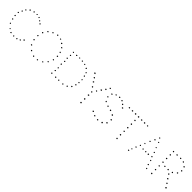

<svg xmlns="http://www.w3.org/2000/svg" viewBox="489 -2554 4393 4393"><g transform="rotate(45 2685.5 -357.5)"><path d="M423.8 -737.3Q425.8 -733.4 427.2 -730Q428.7 -726.6 426.8 -721.7Q425.8 -714.8 418.9 -711.9Q406.2 -709 401.9 -715.3Q397.5 -721.7 400.4 -727.5Q410.2 -739.3 423.8 -737.3ZM333 -733.4Q333 -728.5 335 -727.1Q336.9 -725.6 338.9 -723.6Q336.9 -720.7 338.4 -717.3Q339.8 -713.9 337.9 -710.9Q336.9 -707 334.5 -706.1Q332 -705.1 331.1 -702.1Q328.1 -703.1 324.7 -702.1Q321.3 -701.2 317.4 -703.1Q315.4 -707 312.5 -708.5Q309.6 -710 309.6 -713.9Q307.6 -722.7 315.4 -727.5Q323.2 -732.4 333 -733.4ZM508.8 -710.9Q506.8 -705.1 506.3 -700.2Q505.9 -695.3 501 -692.4H486.3Q484.4 -695.3 483.9 -698.7Q483.4 -702.1 480.5 -704.1Q482.4 -713.9 484.4 -714.8Q486.3 -715.8 484.4 -717.8Q493.2 -718.8 493.7 -720.2Q494.1 -721.7 497.1 -720.7Q502 -719.7 504.4 -716.3Q506.8 -712.9 508.8 -710.9ZM228.5 -699.2Q233.4 -698.2 235.8 -695.8Q238.3 -693.4 243.2 -693.4Q245.1 -684.6 244.6 -683.1Q244.1 -681.6 246.1 -678.7Q242.2 -670.9 237.8 -668.5Q233.4 -666 231.4 -666L218.8 -669.9Q214.8 -676.8 214.4 -677.7Q213.9 -678.7 213.9 -680.7Q217.8 -691.4 218.8 -692.4Q224.6 -697.3 226.6 -696.3Q228.5 -695.3 228.5 -699.2ZM571.3 -656.2Q567.4 -654.3 563.5 -651.9Q559.6 -649.4 557.6 -646.5Q547.9 -650.4 547.9 -651.4Q544.9 -656.2 543 -659.7Q541 -663.1 543 -667Q556.6 -676.8 566.4 -675.8Q566.4 -670.9 568.8 -669.4Q571.3 -668 572.3 -666ZM607.4 -603.5Q606.4 -607.4 603 -608.9Q599.6 -610.4 598.6 -613.3Q596.7 -624 604.5 -629.9Q612.3 -635.7 620.1 -632.8Q626 -628.9 627.4 -626.5Q628.9 -624 627.9 -617.2Q627 -615.2 626 -611.8Q625 -608.4 622.1 -606.4Q616.2 -603.5 607.4 -603.5ZM174.8 -616.2Q172.9 -611.3 169.4 -606.4Q166 -601.6 160.2 -599.6Q151.4 -602.5 149.9 -603Q148.4 -603.5 146.5 -605.5Q140.6 -621.1 146 -623.5Q151.4 -626 155.3 -630.9Q167 -627 174.8 -616.2ZM129.9 -545.9Q134.8 -535.2 128.4 -528.3Q122.1 -521.5 114.3 -522.5Q103.5 -523.4 103 -532.2Q102.5 -541 106.4 -551.8Q111.3 -552.7 118.7 -551.3Q126 -549.8 129.9 -545.9ZM69.3 -436.5Q67.4 -441.4 64 -444.8Q60.5 -448.2 60.5 -454.1Q68.4 -462.9 69.3 -462.9Q70.3 -462.9 72.3 -464.8Q74.2 -466.8 76.2 -467.3Q78.1 -467.8 84 -466.8Q85.9 -462.9 87.9 -460.4Q89.8 -458 91.8 -455.1Q91.8 -450.2 89.8 -446.8Q87.9 -443.4 85.9 -440.4Q81.1 -438.5 77.6 -438.5Q74.2 -438.5 69.3 -436.5ZM87.9 -342.8Q81.1 -337.9 80.1 -337.4Q79.1 -336.9 77.1 -336.9Q66.4 -334 62.5 -339.8Q58.6 -345.7 60.5 -352.5Q65.4 -360.4 64.9 -362.3Q64.5 -364.3 66.4 -365.2Q75.2 -368.2 83.5 -364.3Q91.8 -360.4 89.8 -351.6ZM107.4 -259.8Q107.4 -253.9 105 -251Q102.5 -248 100.6 -243.2Q95.7 -241.2 92.8 -240.2Q89.8 -239.3 85.9 -241.2Q81.1 -243.2 75.2 -251Q77.1 -255.9 76.2 -258.3Q75.2 -260.7 77.1 -264.6Q87.9 -268.6 90.8 -270Q93.8 -271.5 96.7 -269.5Q99.6 -265.6 102.5 -263.7Q105.5 -261.7 107.4 -259.8ZM139.6 -151.4Q136.7 -131.8 117.2 -134.8Q111.3 -142.6 110.8 -143.6Q110.4 -144.5 110.4 -146.5Q108.4 -150.4 108.4 -151.9Q108.4 -153.3 110.4 -158.2Q123 -165 131.8 -162.1Q135.7 -154.3 139.6 -151.4ZM630.9 -113.3Q631.8 -108.4 633.3 -102.5Q634.8 -96.7 630.9 -91.8Q621.1 -85.9 621.6 -85.4Q622.1 -85 620.1 -84Q611.3 -81.1 605.5 -89.8Q601.6 -92.8 601.1 -97.2Q600.6 -101.6 601.6 -103.5Q602.5 -108.4 606 -110.4Q609.4 -112.3 613.3 -115.2Q618.2 -114.3 622.1 -114.7Q626 -115.2 630.9 -113.3ZM219.7 -58.6Q217.8 -53.7 215.3 -50.3Q212.9 -46.9 208 -44.9Q193.4 -49.8 191.4 -53.7Q189.5 -57.6 193.4 -65.4Q209 -75.2 212.9 -70.3Q216.8 -65.4 219.7 -58.6ZM563.5 -27.3Q558.6 -26.4 555.2 -25.4Q551.8 -24.4 547.9 -25.4Q539.1 -27.3 538.6 -37.1Q538.1 -46.9 544.9 -51.8Q550.8 -54.7 559.1 -51.8Q567.4 -48.8 569.3 -42Q570.3 -37.1 567.9 -34.7Q565.4 -32.2 563.5 -27.3ZM301.8 -9.8Q300.8 -5.9 298.8 -4.4Q296.9 -2.9 297.9 1Q291 4.9 281.2 6.8Q264.6 3.9 268.6 -9.8Q275.4 -19.5 276.4 -21Q277.3 -22.5 279.3 -23.4Q282.2 -21.5 285.2 -22.5Q288.1 -23.4 292 -22.5Q293.9 -17.6 296.9 -14.6Q299.8 -11.7 301.8 -9.8ZM490.2 -14.6Q491.2 -9.8 491.7 -5.9Q492.2 -2 491.2 3.9Q482.4 10.7 480.5 10.7Q472.7 11.7 468.8 7.3Q464.8 2.9 461.9 -2Q460.9 -6.8 463.9 -7.8Q466.8 -8.8 465.8 -13.7Q468.8 -14.6 470.7 -17.1Q472.7 -19.5 474.6 -21.5Q482.4 -19.5 483.9 -17.1Q485.4 -14.6 490.2 -14.6ZM389.6 16.6Q384.8 15.6 382.3 16.6Q379.9 17.6 377 17.6Q372.1 12.7 370.6 10.3Q369.1 7.8 367.2 4.9Q370.1 -5.9 377 -12.7Q388.7 -11.7 388.7 -11.7Q395.5 -2 396.5 -2Q394.5 8.8 395.5 9.3Q396.5 9.8 394.5 9.8Z M1085 -738.3Q1088.9 -733.4 1096.7 -728.5Q1096.7 -725.6 1097.7 -723.1Q1098.6 -720.7 1098.6 -717.8Q1097.7 -710.9 1091.8 -709Q1085.9 -707 1079.1 -706.1Q1070.3 -712.9 1068.4 -714.4Q1066.4 -715.8 1064.5 -716.8Q1067.4 -723.6 1066.9 -725.1Q1066.4 -726.6 1067.4 -727.5Q1076.2 -736.3 1079.6 -735.8Q1083 -735.4 1085 -738.3ZM1210 -710.9Q1207 -700.2 1205.1 -702.6Q1203.1 -705.1 1201.2 -702.1Q1203.1 -691.4 1196.3 -690.4Q1189.5 -689.5 1183.6 -691.4Q1180.7 -696.3 1178.2 -700.7Q1175.8 -705.1 1177.7 -710.9Q1185.5 -716.8 1186.5 -717.8Q1196.3 -718.8 1203.1 -711.9ZM979.5 -693.4Q978.5 -689.5 979.5 -686Q980.5 -682.6 981.4 -678.7Q976.6 -675.8 972.7 -672.4Q968.8 -668.9 960 -669.9Q955.1 -675.8 953.1 -676.8Q951.2 -677.7 953.1 -678.7Q947.3 -689.5 950.2 -691.4Q953.1 -693.4 954.1 -698.2Q961.9 -702.1 967.8 -699.2Q973.6 -696.3 979.5 -693.4ZM1286.1 -636.7Q1278.3 -638.7 1272 -639.2Q1265.6 -639.6 1263.7 -647.5Q1261.7 -651.4 1263.2 -654.8Q1264.6 -658.2 1265.6 -663.1Q1278.3 -670.9 1284.2 -668Q1290 -665 1293.9 -662.1Q1295.9 -652.3 1294.9 -651.4Q1293.9 -650.4 1293 -648.4Q1288.1 -638.7 1287.6 -638.7Q1287.1 -638.7 1286.1 -636.7ZM865.2 -635.7Q876 -632.8 880.4 -629.4Q884.8 -626 882.8 -619.1Q882.8 -614.3 880.4 -612.3Q877.9 -610.4 873 -608.4Q865.2 -604.5 862.3 -605Q859.4 -605.5 854.5 -611.3Q851.6 -615.2 850.6 -617.7Q849.6 -620.1 851.6 -625Q853.5 -629.9 859.4 -634.8ZM1369.1 -585.9Q1364.3 -576.2 1360.8 -573.7Q1357.4 -571.3 1355.5 -569.3Q1350.6 -568.4 1348.1 -569.8Q1345.7 -571.3 1341.8 -570.3Q1339.8 -575.2 1335.9 -577.1Q1332 -579.1 1332 -584Q1335.9 -594.7 1336.9 -594.2Q1337.9 -593.8 1339.8 -594.7Q1352.5 -596.7 1354 -597.7Q1355.5 -598.6 1357.4 -596.7Q1360.4 -593.8 1362.3 -590.8Q1364.3 -587.9 1369.1 -585.9ZM781.2 -515.6Q783.2 -526.4 786.1 -530.3Q798.8 -534.2 801.8 -533.7Q804.7 -533.2 808.6 -533.2Q815.4 -523.4 814.5 -519Q813.5 -514.6 813.5 -509.8Q802.7 -503.9 797.9 -503.9Q793 -503.9 789.1 -504.9Q788.1 -508.8 785.6 -510.7Q783.2 -512.7 781.2 -515.6ZM1416 -475.6Q1411.1 -468.8 1399.4 -469.7Q1394.5 -470.7 1391.6 -472.7Q1388.7 -474.6 1385.7 -476.6Q1385.7 -482.4 1385.3 -484.9Q1384.8 -487.3 1385.7 -492.2Q1390.6 -495.1 1394.5 -498Q1398.4 -501 1406.2 -499Q1415 -488.3 1414.6 -484.4Q1414.1 -480.5 1416 -475.6ZM785.2 -402.3Q785.2 -377.9 764.6 -377.9Q757.8 -384.8 755.9 -385.3Q753.9 -385.7 752.9 -387.7Q752 -390.6 752.9 -393.1Q753.9 -395.5 754.9 -399.4Q762.7 -406.2 764.6 -408.2Q766.6 -410.2 769.5 -410.2Q773.4 -409.2 776.9 -405.8Q780.3 -402.3 785.2 -402.3ZM1433.6 -385.7Q1434.6 -382.8 1434.6 -378.4Q1434.6 -374 1435.5 -371.1Q1428.7 -358.4 1409.2 -361.3Q1401.4 -372.1 1402.3 -376Q1403.3 -379.9 1405.3 -386.7Q1408.2 -388.7 1413.1 -388.7Q1418 -388.7 1421.9 -390.6Q1426.8 -386.7 1433.6 -385.7ZM763.7 -281.2Q766.6 -280.3 769.5 -281.2Q772.5 -282.2 774.4 -281.2Q776.4 -279.3 780.3 -278.3Q784.2 -277.3 786.1 -275.4Q790 -269.5 789.1 -264.6Q783.2 -254.9 782.2 -253.4Q781.2 -252 779.3 -251Q767.6 -250 764.2 -252.4Q760.7 -254.9 758.8 -256.8Q754.9 -271.5 757.8 -273.9Q760.7 -276.4 763.7 -281.2ZM1421.9 -264.6Q1423.8 -258.8 1425.3 -254.9Q1426.8 -251 1424.8 -246.1Q1416 -237.3 1399.4 -242.2Q1397.5 -247.1 1396 -250.5Q1394.5 -253.9 1396.5 -261.7Q1398.4 -263.7 1401.9 -264.6Q1405.3 -265.6 1406.2 -269.5Q1412.1 -271.5 1414.6 -268.6Q1417 -265.6 1421.9 -264.6ZM1373 -139.6Q1371.1 -128.9 1366.2 -127Q1359.4 -123 1354 -124Q1348.6 -125 1346.7 -127Q1341.8 -135.7 1340.8 -137.7Q1343.8 -148.4 1351.1 -151.9Q1358.4 -155.3 1365.2 -151.4Q1365.2 -146.5 1368.2 -144.5Q1371.1 -142.6 1373 -139.6ZM806.6 -156.2Q810.5 -154.3 814 -155.8Q817.4 -157.2 819.3 -156.2Q825.2 -152.3 827.6 -151.4Q830.1 -150.4 832 -148.4Q834 -141.6 833 -138.7Q832 -135.7 829.1 -130.9L818.4 -127Q812.5 -127 810.1 -129.4Q807.6 -131.8 803.7 -129.9Q799.8 -137.7 801.3 -140.6Q802.7 -143.6 800.8 -147.5ZM918 -37.1Q915 -36.1 911.6 -34.7Q908.2 -33.2 904.3 -35.2Q896.5 -43.9 891.6 -45.9Q892.6 -57.6 900.4 -65.4Q908.2 -65.4 917.5 -61.5Q926.8 -57.6 926.8 -49.8Q926.8 -44.9 923.3 -43.5Q919.9 -42 918 -37.1ZM1287.1 -39.1Q1276.4 -36.1 1272 -36.1Q1267.6 -36.1 1265.6 -37.1Q1263.7 -38.1 1260.3 -40.5Q1256.8 -43 1253.9 -44.9Q1258.8 -55.7 1261.7 -57.6Q1271.5 -64.5 1277.3 -61.5Q1286.1 -53.7 1287.1 -48.8Q1288.1 -43.9 1287.1 -39.1ZM1151.4 19.5Q1146.5 15.6 1138.7 12.7Q1138.7 9.8 1137.7 6.8Q1136.7 3.9 1138.7 -1Q1147.5 -9.8 1148.4 -10.3Q1149.4 -10.7 1153.3 -10.7Q1157.2 -10.7 1158.7 -8.8Q1160.2 -6.8 1164.1 -5.9Q1166 -2.9 1167 2Q1168 6.8 1166 11.7Q1161.1 16.6 1151.4 19.5ZM1015.6 -1Q1020.5 -2 1023.4 -4.9Q1026.4 -7.8 1031.2 -9.8Q1042 -7.8 1046.4 2.9Q1050.8 13.7 1043 19.5Q1035.2 22.5 1034.7 22.9Q1034.2 23.4 1029.3 22.5Q1022.5 20.5 1018.6 14.6Q1014.6 6.8 1016.1 4.4Q1017.6 2 1015.6 -1Z M1821.3 -710Q1817.4 -703.1 1815.9 -698.2Q1814.5 -693.4 1806.6 -692.4Q1796.9 -696.3 1794.9 -700.2Q1792 -707 1792 -710Q1792 -712.9 1793 -714.8Q1810.5 -722.7 1814.9 -718.8Q1819.3 -714.8 1821.3 -710ZM1731.4 -710Q1733.4 -708 1732.9 -705.1Q1732.4 -702.1 1732.4 -699.2Q1728.5 -697.3 1727.5 -693.8Q1726.6 -690.4 1721.7 -688.5Q1714.8 -688.5 1713.4 -687Q1711.9 -685.5 1710 -686.5Q1706.1 -688.5 1702.1 -694.8Q1698.2 -701.2 1700.2 -708Q1701.2 -710 1707 -713.4Q1712.9 -716.8 1717.8 -715.8Q1721.7 -715.8 1725.1 -713.9Q1728.5 -711.9 1731.4 -710ZM1913.1 -711.9Q1913.1 -707 1915 -705.1Q1917 -703.1 1915 -697.3Q1906.2 -688.5 1905.8 -687.5Q1905.3 -686.5 1903.3 -686.5Q1894.5 -689.5 1892.6 -689.9Q1890.6 -690.4 1888.7 -692.4Q1886.7 -695.3 1885.7 -700.2Q1884.8 -705.1 1885.7 -707Q1893.6 -713.9 1895.5 -714.8Q1903.3 -716.8 1906.7 -714.8Q1910.2 -712.9 1913.1 -711.9ZM1619.1 -683.6Q1608.4 -684.6 1603.5 -691.4Q1599.6 -693.4 1597.7 -695.3Q1595.7 -697.3 1597.7 -702.1Q1606.4 -711.9 1612.3 -711.9Q1618.2 -711.9 1620.1 -710.9Q1624 -710 1627 -704.6Q1629.9 -699.2 1627.9 -693.4Q1619.1 -682.6 1619.1 -683.6ZM1990.2 -701.2Q2001 -697.3 2004.9 -692.9Q2008.8 -688.5 2005.9 -678.7Q2001 -673.8 1994.6 -672.4Q1988.3 -670.9 1981.4 -675.8Q1976.6 -684.6 1979.5 -693.4Q1983.4 -694.3 1984.4 -697.8Q1985.4 -701.2 1990.2 -701.2ZM2096.7 -653.3Q2095.7 -650.4 2095.7 -641.6Q2085.9 -635.7 2083.5 -633.3Q2081.1 -630.9 2079.1 -630.9Q2075.2 -630.9 2072.8 -632.3Q2070.3 -633.8 2067.4 -635.7Q2064.5 -647.5 2068.4 -655.3Q2072.3 -663.1 2082 -662.1Q2086.9 -661.1 2089.8 -658.2Q2092.8 -655.3 2096.7 -653.3ZM1630.9 -608.4Q1631.8 -603.5 1630.4 -601.1Q1628.9 -598.6 1629.9 -594.7Q1625 -592.8 1621.6 -589.4Q1618.2 -585.9 1612.3 -586.9Q1607.4 -587.9 1603 -595.2Q1598.6 -602.5 1603.5 -610.4Q1606.4 -613.3 1614.3 -615.2Q1624 -618.2 1630.9 -608.4ZM2164.1 -574.2Q2155.3 -564.5 2157.7 -564.5Q2160.2 -564.5 2159.2 -561.5Q2151.4 -557.6 2144 -560.5Q2136.7 -563.5 2133.8 -569.3Q2138.7 -582 2141.6 -586.4Q2144.5 -590.8 2151.4 -590.8Q2156.2 -587.9 2160.2 -583.5Q2164.1 -579.1 2164.1 -574.2ZM1626 -507.8Q1625 -505.9 1625.5 -502.4Q1626 -499 1625 -497.1Q1609.4 -487.3 1608.4 -487.3Q1603.5 -487.3 1598.6 -491.7Q1593.8 -496.1 1591.8 -501Q1593.8 -503.9 1594.2 -506.8Q1594.7 -509.8 1596.7 -512.7Q1600.6 -513.7 1604 -515.6Q1607.4 -517.6 1611.3 -517.6Q1620.1 -510.7 1622.1 -510.3Q1624 -509.8 1626 -507.8ZM2187.5 -477.5Q2177.7 -475.6 2176.3 -476.1Q2174.8 -476.6 2172.9 -476.6Q2165 -480.5 2164.1 -480.5Q2163.1 -480.5 2162.1 -481.4Q2159.2 -492.2 2161.1 -495.1Q2163.1 -498 2164.1 -502Q2168 -503.9 2170.4 -505.9Q2172.9 -507.8 2177.7 -507.8Q2179.7 -503.9 2183.1 -502.4Q2186.5 -501 2189.5 -498Q2188.5 -488.3 2188.5 -485.4Q2188.5 -482.4 2187.5 -477.5ZM1633.8 -418.9Q1634.8 -408.2 1632.3 -406.2Q1629.9 -404.3 1628.9 -399.4Q1618.2 -396.5 1615.7 -395.5Q1613.3 -394.5 1611.3 -396.5Q1601.6 -406.2 1605.5 -417Q1607.4 -423.8 1614.3 -426.8Q1618.2 -427.7 1619.1 -427.2Q1620.1 -426.8 1625 -424.8ZM2189.5 -408.2Q2196.3 -410.2 2200.7 -408.7Q2205.1 -407.2 2209 -405.3Q2211.9 -399.4 2209 -395.5Q2206.1 -391.6 2207 -384.8Q2193.4 -373 2184.6 -386.7Q2181.6 -396.5 2184.6 -401.4Q2187.5 -406.2 2189.5 -408.2ZM1595.7 -321.3Q1599.6 -323.2 1603 -324.7Q1606.4 -326.2 1610.4 -327.1Q1614.3 -326.2 1616.2 -323.7Q1618.2 -321.3 1622.1 -320.3Q1620.1 -317.4 1622.6 -314.9Q1625 -312.5 1623 -307.6Q1618.2 -299.8 1617.2 -298.3Q1616.2 -296.9 1615.2 -295.9Q1610.4 -293.9 1606 -294.9Q1601.6 -295.9 1596.7 -297.9Q1592.8 -302.7 1593.3 -309.6Q1593.8 -316.4 1595.7 -321.3ZM2209 -297.9Q2208 -294.9 2205.6 -291.5Q2203.1 -288.1 2201.2 -286.1Q2190.4 -283.2 2190.4 -283.7Q2190.4 -284.2 2189.5 -285.2Q2183.6 -292 2180.7 -292.5Q2177.7 -293 2177.7 -294.9Q2178.7 -297.9 2178.2 -301.8Q2177.7 -305.7 2179.7 -307.6L2196.3 -314.5Q2198.2 -311.5 2200.2 -309.1Q2202.1 -306.6 2206.1 -305.7ZM2162.1 -208Q2164.1 -213.9 2163.1 -218.8Q2172.9 -227.5 2176.8 -226.6Q2180.7 -225.6 2181.6 -228.5Q2184.6 -226.6 2187 -225.1Q2189.5 -223.6 2193.4 -222.7Q2197.3 -210 2189 -202.1Q2180.7 -194.3 2170.9 -199.2Q2169.9 -203.1 2167 -204.6Q2164.1 -206.1 2162.1 -208ZM1605.5 -210.9Q1615.2 -217.8 1617.7 -217.8Q1620.1 -217.8 1625 -215.8Q1630.9 -210.9 1631.8 -208Q1632.8 -205.1 1633.8 -203.1Q1630.9 -192.4 1618.2 -185.5Q1614.3 -189.5 1610.8 -190.4Q1607.4 -191.4 1605.5 -195.3Q1603.5 -198.2 1605 -202.1Q1606.4 -206.1 1605.5 -210.9ZM2146.5 -135.7Q2149.4 -131.8 2152.3 -128.9Q2155.3 -126 2158.2 -122.1Q2153.3 -110.4 2148.4 -106.4Q2140.6 -100.6 2134.8 -105.5Q2130.9 -107.4 2128.9 -110.4Q2127 -113.3 2125 -117.2Q2126 -121.1 2127 -124.5Q2127.9 -127.9 2127.9 -132.8Q2133.8 -130.9 2136.2 -133.8Q2138.7 -136.7 2146.5 -135.7ZM1630.9 -118.2Q1630.9 -113.3 1631.8 -107.9Q1632.8 -102.5 1626 -103.5Q1621.1 -95.7 1615.7 -94.7Q1610.4 -93.8 1606.4 -95.7Q1604.5 -99.6 1602.5 -103.5Q1600.6 -107.4 1598.6 -111.3Q1600.6 -114.3 1603 -116.7Q1605.5 -119.1 1607.4 -122.1Q1615.2 -124 1621.6 -123.5Q1627.9 -123 1630.9 -118.2ZM2077.1 -55.7Q2076.2 -47.9 2071.3 -37.1Q2067.4 -38.1 2065.4 -36.1Q2063.5 -34.2 2059.6 -34.2Q2056.6 -36.1 2053.7 -36.6Q2050.8 -37.1 2047.9 -39.1Q2044.9 -48.8 2045.4 -48.8Q2045.9 -48.8 2045.9 -49.8Q2051.8 -62.5 2055.7 -64.9Q2059.6 -67.4 2067.4 -65.4Q2070.3 -63.5 2072.8 -60.5Q2075.2 -57.6 2077.1 -55.7ZM1970.7 -16.6Q1968.8 -12.7 1964.8 -2.9Q1956.1 0 1951.2 -1Q1946.3 -2 1944.3 -2L1939.5 -23.4Q1944.3 -29.3 1952.6 -30.3Q1960.9 -31.2 1965.8 -26.4Q1966.8 -23.4 1967.3 -20.5Q1967.8 -17.6 1970.7 -16.6ZM1585 -16.6Q1591.8 -24.4 1592.8 -23.9Q1593.8 -23.4 1594.7 -24.4Q1598.6 -27.3 1601.1 -27.3Q1603.5 -27.3 1605.5 -27.3Q1615.2 -19.5 1616.7 -17.1Q1618.2 -14.6 1618.2 -11.7Q1617.2 -7.8 1614.7 -4.9Q1612.3 -2 1611.3 2Q1606.4 1 1604.5 3.4Q1602.5 5.9 1596.7 3.9Q1593.8 -2 1591.3 -2.9Q1588.9 -3.9 1587.9 -4.9Q1586.9 -7.8 1586.9 -10.7Q1586.9 -13.7 1585 -16.6ZM1745.1 -13.7Q1745.1 -7.8 1742.7 -4.9Q1740.2 -2 1739.3 2.9Q1734.4 2.9 1732.4 4.9Q1730.5 6.8 1728.5 6.8Q1718.8 6.8 1715.8 0Q1713.9 -7.8 1712.9 -8.8Q1711.9 -9.8 1712.9 -13.7Q1714.8 -18.6 1718.3 -20.5Q1721.7 -22.5 1723.6 -26.4Q1737.3 -23.4 1740.2 -20Q1743.2 -16.6 1745.1 -13.7ZM1834 -25.4Q1836.9 -23.4 1838.4 -19.5Q1839.8 -15.6 1841.8 -11.7Q1840.8 -7.8 1838.4 -6.3Q1835.9 -4.9 1836.9 0Q1828.1 2 1826.7 3.9Q1825.2 5.9 1822.3 5.9Q1818.4 4.9 1816.9 2.4Q1815.4 0 1813.5 -4.9Q1812.5 -6.8 1811.5 -9.3Q1810.5 -11.7 1812.5 -15.6L1820.3 -23.4Q1825.2 -26.4 1828.1 -25.4Q1831.1 -24.4 1834 -25.4Z M2316.4 -714.8Q2316.4 -709 2317.4 -704.6Q2318.4 -700.2 2317.4 -694.3Q2309.6 -692.4 2302.2 -693.4Q2294.9 -694.3 2286.1 -696.3Q2280.3 -707 2281.2 -710Q2282.2 -712.9 2280.3 -715.8Q2288.1 -723.6 2291.5 -723.6Q2294.9 -723.6 2296.9 -725.6Q2303.7 -723.6 2307.6 -720.2Q2311.5 -716.8 2316.4 -714.8ZM2809.6 -711.9Q2807.6 -708 2806.2 -704.1Q2804.7 -700.2 2801.8 -698.2Q2797.9 -698.2 2796.4 -697.3Q2794.9 -696.3 2790 -697.3Q2782.2 -700.2 2781.2 -701.7Q2780.3 -703.1 2778.3 -704.1Q2778.3 -709 2776.4 -712.9Q2774.4 -716.8 2779.3 -718.8Q2784.2 -725.6 2790 -726.1Q2795.9 -726.6 2797.9 -725.6Q2801.8 -724.6 2802.2 -722.2Q2802.7 -719.7 2806.6 -718.8ZM2755.9 -622.1Q2753.9 -617.2 2750 -613.8Q2746.1 -610.4 2742.2 -607.4Q2738.3 -609.4 2735.4 -610.4Q2732.4 -611.3 2728.5 -612.3Q2723.6 -620.1 2722.2 -621.1Q2720.7 -622.1 2720.7 -626Q2723.6 -636.7 2728.5 -639.6Q2741.2 -640.6 2743.2 -638.7Q2745.1 -636.7 2748 -637.7Q2752.9 -631.8 2755.9 -622.1ZM2378.9 -616.2Q2374 -612.3 2365.7 -611.8Q2357.4 -611.3 2350.6 -613.3Q2344.7 -627.9 2347.7 -632.8Q2349.6 -639.6 2355.5 -641.6Q2357.4 -642.6 2360.8 -641.6Q2364.3 -640.6 2367.2 -641.6Q2371.1 -638.7 2375.5 -635.3Q2379.9 -631.8 2380.9 -625ZM2684.6 -555.7Q2686.5 -553.7 2687.5 -550.3Q2688.5 -546.9 2691.4 -544.9Q2689.5 -540 2690.9 -539.1Q2692.4 -538.1 2693.4 -534.2Q2690.4 -532.2 2689 -529.3Q2687.5 -526.4 2685.5 -523.4Q2677.7 -520.5 2669.4 -523.9Q2661.1 -527.3 2657.2 -533.2Q2657.2 -537.1 2657.7 -539.1Q2658.2 -541 2658.2 -545.9Q2666 -553.7 2684.6 -555.7ZM2489.3 -463.9Q2499 -453.1 2499 -447.3Q2493.2 -438.5 2493.2 -437.5Q2486.3 -433.6 2485.8 -433.1Q2485.4 -432.6 2483.4 -432.6Q2478.5 -431.6 2474.6 -434.6Q2470.7 -437.5 2465.8 -441.4Q2467.8 -445.3 2466.3 -448.2Q2464.8 -451.2 2465.8 -454.1Q2467.8 -460.9 2474.1 -462.4Q2480.5 -463.9 2489.3 -463.9ZM2619.1 -461.9Q2621.1 -457 2624 -455.1Q2627 -453.1 2629.9 -450.2Q2630.9 -445.3 2628.4 -442.9Q2626 -440.4 2626 -435.5Q2621.1 -436.5 2619.1 -434.6Q2617.2 -432.6 2614.3 -432.6Q2609.4 -432.6 2606 -437Q2602.5 -441.4 2596.7 -443.4Q2596.7 -456.1 2598.6 -455.6Q2600.6 -455.1 2601.6 -456.1ZM2558.6 -369.1Q2561.5 -367.2 2563 -363.8Q2564.5 -360.4 2566.4 -358.4Q2564.5 -353.5 2564.5 -350.1Q2564.5 -346.7 2562.5 -341.8Q2558.6 -342.8 2556.6 -341.3Q2554.7 -339.8 2551.8 -337.9Q2546.9 -338.9 2544.4 -340.8Q2542 -342.8 2537.1 -344.7Q2537.1 -347.7 2535.2 -350.1Q2533.2 -352.5 2533.2 -356.4Q2541 -369.1 2545.9 -369.6Q2550.8 -370.1 2558.6 -369.1ZM2568.4 -259.8Q2565.4 -247.1 2564 -245.6Q2562.5 -244.1 2563.5 -239.3Q2560.5 -238.3 2558.1 -236.8Q2555.7 -235.4 2552.7 -234.4Q2547.9 -233.4 2543.5 -235.4Q2539.1 -237.3 2535.2 -239.3Q2535.2 -247.1 2531.2 -250Q2534.2 -267.6 2554.7 -267.6Q2561.5 -260.7 2568.4 -259.8ZM2433.6 -553.7Q2431.6 -550.8 2431.6 -543Q2425.8 -531.2 2423.3 -529.8Q2420.9 -528.3 2418 -528.3Q2412.1 -526.4 2408.2 -528.8Q2404.3 -531.2 2400.4 -533.2Q2399.4 -561.5 2419.9 -561.5Q2426.8 -554.7 2433.6 -553.7ZM2550.8 -146.5Q2560.5 -138.7 2561.5 -138.7Q2562.5 -138.7 2564.5 -134.8Q2565.4 -132.8 2565.9 -128.9Q2566.4 -125 2568.4 -122.1Q2565.4 -119.1 2562 -114.7Q2558.6 -110.4 2552.7 -109.4Q2550.8 -109.4 2544.9 -110.8Q2539.1 -112.3 2537.1 -114.3Q2532.2 -124 2532.7 -127.9Q2533.2 -131.8 2531.2 -134.8Q2540 -136.7 2540.5 -138.7Q2541 -140.6 2543 -141.6ZM2567.4 -16.6Q2565.4 -13.7 2566.4 -10.7Q2567.4 -7.8 2567.4 -4.9Q2563.5 2 2560.5 4.9Q2557.6 4.9 2555.2 6.8Q2552.7 8.8 2549.8 8.8Q2544.9 8.8 2541.5 6.8Q2538.1 4.9 2535.2 2.9Q2530.3 -7.8 2534.2 -18.6Q2538.1 -20.5 2542.5 -23.9Q2546.9 -27.3 2551.8 -26.4Q2561.5 -23.4 2563.5 -18.6Z M3108.4 -714.8Q3104.5 -711.9 3100.6 -710Q3096.7 -708 3093.8 -704.1Q3088.9 -705.1 3085 -705.6Q3081.1 -706.1 3076.2 -707L3072.3 -725.6Q3087.9 -737.3 3097.7 -733.4Q3106.4 -723.6 3106 -720.2Q3105.5 -716.8 3108.4 -714.8ZM2983.4 -686.5Q2983.4 -691.4 2981.4 -693.8Q2979.5 -696.3 2977.5 -700.2Q2988.3 -718.8 3002 -715.8Q3009.8 -707 3010.3 -702.1Q3010.7 -697.3 3009.8 -695.3Q3000 -688.5 2998 -689Q2996.1 -689.5 2994.1 -689.5Q2991.2 -689.5 2988.8 -687.5Q2986.3 -685.5 2983.4 -686.5ZM3168 -692.4Q3167 -700.2 3166 -701.7Q3165 -703.1 3167 -707Q3175.8 -714.8 3178.2 -716.3Q3180.7 -717.8 3183.6 -717.8Q3188.5 -717.8 3191.4 -714.8Q3194.3 -711.9 3199.2 -710Q3200.2 -697.3 3191.4 -688.5Q3183.6 -686.5 3178.7 -688.5Q3173.8 -690.4 3168 -692.4ZM2915 -655.3Q2918 -655.3 2921.4 -656.2Q2924.8 -657.2 2926.8 -655.3Q2928.7 -651.4 2927.7 -646Q2926.8 -640.6 2928.7 -635.7Q2917 -630.9 2914.1 -631.3Q2911.1 -631.8 2907.2 -630.9Q2901.4 -634.8 2897.5 -639.6Q2893.6 -644.5 2897.5 -652.3Q2905.3 -661.1 2908.2 -662.1ZM3252.9 -668.9Q3261.7 -663.1 3267.6 -659.2Q3270.5 -654.3 3268.1 -650.4Q3265.6 -646.5 3264.6 -640.6Q3257.8 -638.7 3252.4 -638.2Q3247.1 -637.7 3241.2 -640.6Q3239.3 -641.6 3237.8 -646Q3236.3 -650.4 3235.4 -654.3Q3235.4 -659.2 3238.3 -661.1Q3241.2 -663.1 3243.2 -668ZM3327.1 -595.7Q3328.1 -590.8 3325.2 -589.8Q3322.3 -588.9 3324.2 -584Q3322.3 -582 3319.8 -582Q3317.4 -582 3313.5 -581.1Q3310.5 -578.1 3307.6 -579.1Q3304.7 -580.1 3301.8 -578.1Q3294.9 -585.9 3292 -585.9Q3292 -594.7 3292 -600.6Q3293.9 -600.6 3297.4 -603.5Q3300.8 -606.4 3302.7 -607.4Q3318.4 -612.3 3327.1 -595.7ZM2906.2 -542Q2905.3 -538.1 2906.2 -535.2Q2907.2 -532.2 2905.3 -529.3Q2903.3 -524.4 2896.5 -522.5Q2892.6 -520.5 2887.7 -522Q2882.8 -523.4 2879.9 -525.4Q2873 -535.2 2875 -540Q2878.9 -547.9 2881.3 -548.3Q2883.8 -548.8 2885.7 -551.8Q2892.6 -550.8 2897 -548.3Q2901.4 -545.9 2906.2 -542ZM2929.7 -447.3Q2933.6 -446.3 2936.5 -446.8Q2939.5 -447.3 2943.4 -448.2Q2946.3 -446.3 2948.7 -443.8Q2951.2 -441.4 2955.1 -440.4Q2956.1 -429.7 2955.1 -427.2Q2954.1 -424.8 2951.2 -421.9Q2943.4 -418 2942.9 -416.5Q2942.4 -415 2940.4 -416Q2930.7 -422.9 2929.7 -422.9Q2928.7 -422.9 2927.7 -423.8Q2922.9 -435.5 2926.3 -439Q2929.7 -442.4 2929.7 -447.3ZM3062.5 -387.7Q3060.5 -379.9 3056.6 -374Q3048.8 -372.1 3043.5 -372.6Q3038.1 -373 3032.2 -375Q3030.3 -378.9 3029.8 -386.2Q3029.3 -393.6 3033.2 -399.4Q3035.2 -400.4 3038.6 -401.4Q3042 -402.3 3044.9 -401.4Q3052.7 -396.5 3054.7 -396.5Q3056.6 -396.5 3058.6 -394.5ZM3139.6 -347.7Q3141.6 -351.6 3139.2 -354Q3136.7 -356.4 3135.7 -360.4Q3135.7 -363.3 3136.7 -365.7Q3137.7 -368.2 3138.7 -372.1Q3142.6 -375 3149.4 -376.5Q3156.2 -377.9 3161.1 -375Q3162.1 -372.1 3165 -370.1Q3168 -368.2 3168.9 -363.3Q3168.9 -360.4 3168 -357.9Q3167 -355.5 3167 -350.6Q3162.1 -348.6 3158.2 -345.7Q3154.3 -342.8 3147.5 -344.7ZM3260.7 -332Q3263.7 -329.1 3266.1 -328.1Q3268.6 -327.1 3270.5 -325.2Q3272.5 -318.4 3273.9 -317.4Q3275.4 -316.4 3275.4 -315.4Q3276.4 -307.6 3271.5 -304.2Q3266.6 -300.8 3261.7 -296.9Q3254.9 -298.8 3249 -300.3Q3243.2 -301.8 3240.2 -306.6Q3240.2 -316.4 3241.2 -322.3Q3244.1 -324.2 3246.6 -326.2Q3249 -328.1 3252 -330.1ZM3302.7 -204.1Q3303.7 -215.8 3301.8 -215.3Q3299.8 -214.8 3299.8 -217.8Q3301.8 -226.6 3304.2 -227.5Q3306.6 -228.5 3306.6 -232.4Q3311.5 -234.4 3314 -233.9Q3316.4 -233.4 3320.3 -235.4Q3325.2 -231.4 3330.6 -226.1Q3335.9 -220.7 3334 -211.9Q3331.1 -210 3330.1 -208Q3329.1 -206.1 3326.2 -204.1Q3316.4 -202.1 3312.5 -205.1ZM2904.3 -75.2Q2905.3 -70.3 2905.3 -66.9Q2905.3 -63.5 2905.3 -59.6Q2894.5 -51.8 2894.5 -51.8Q2888.7 -48.8 2885.7 -49.8Q2882.8 -50.8 2878.9 -51.8Q2871.1 -58.6 2871.6 -61.5Q2872.1 -64.5 2870.1 -66.4Q2877 -75.2 2877 -76.2Q2878.9 -78.1 2880.9 -79.6Q2882.8 -81.1 2888.7 -82Q2893.6 -82 2896.5 -79.6Q2899.4 -77.1 2904.3 -75.2ZM3295.9 -118.2Q3302.7 -112.3 3303.7 -113.8Q3304.7 -115.2 3306.6 -115.2Q3314.5 -104.5 3314 -104Q3313.5 -103.5 3313.5 -101.6Q3314.5 -94.7 3312.5 -92.8Q3310.5 -90.8 3310.5 -87.9Q3306.6 -87.9 3304.2 -86.9Q3301.8 -85.9 3297.9 -85Q3294.9 -85 3293 -87.9Q3291 -90.8 3286.1 -88.9Q3283.2 -99.6 3278.3 -102.5Q3280.3 -106.4 3281.7 -108.9Q3283.2 -111.3 3285.2 -115.2Q3292 -114.3 3295.9 -118.2ZM2974.6 -31.2Q2979.5 -34.2 2984.9 -31.7Q2990.2 -29.3 2995.1 -30.3Q2998 -25.4 2999.5 -22.9Q3001 -20.5 3002.9 -17.6Q2997.1 -1 2978.5 -2Q2974.6 -3.9 2973.1 -8.8Q2971.7 -13.7 2968.8 -16.6Q2969.7 -20.5 2970.2 -22.9Q2970.7 -25.4 2970.7 -28.3ZM3215.8 -8.8Q3210.9 -9.8 3209 -11.7Q3207 -13.7 3203.1 -14.6Q3198.2 -23.4 3196.8 -23.4Q3195.3 -23.4 3195.3 -25.4Q3199.2 -35.2 3200.7 -36.6Q3202.1 -38.1 3203.1 -40Q3207 -41 3211.4 -43Q3215.8 -44.9 3222.7 -43Q3226.6 -38.1 3230 -35.2Q3233.4 -32.2 3232.4 -26.4Q3232.4 -18.6 3227.1 -14.6Q3221.7 -10.7 3215.8 -8.8ZM3084 12.7Q3082 6.8 3080.6 2.9Q3079.1 -1 3080.1 -7.8Q3091.8 -14.6 3094.2 -13.7Q3096.7 -12.7 3100.6 -14.6Q3108.4 -8.8 3110.4 -7.3Q3112.3 -5.9 3113.3 -4.9Q3115.2 2.9 3111.3 8.3Q3107.4 13.7 3102.5 15.6Q3097.7 16.6 3094.2 15.1Q3090.8 13.7 3084 12.7Z M3631.8 -702.1Q3631.8 -697.3 3628.9 -696.3Q3626 -695.3 3625 -691.4Q3620.1 -691.4 3612.3 -691.9Q3604.5 -692.4 3601.6 -697.3Q3598.6 -710.9 3598.6 -711.9Q3599.6 -714.8 3602.1 -716.3Q3604.5 -717.8 3605.5 -721.7Q3616.2 -726.6 3620.1 -724.6Q3624 -722.7 3627.9 -721.7Q3627.9 -719.7 3629.9 -716.8Q3631.8 -713.9 3633.3 -710.9Q3634.8 -708 3634.8 -705.6Q3634.8 -703.1 3631.8 -702.1ZM3428.7 -720.7Q3434.6 -708 3432.6 -703.1Q3430.7 -698.2 3428.7 -695.3Q3422.9 -693.4 3417 -692.9Q3411.1 -692.4 3407.2 -695.3Q3399.4 -705.1 3399.4 -706.1Q3401.4 -713.9 3401.4 -716.8Q3414.1 -723.6 3418.9 -722.7Q3423.8 -721.7 3428.7 -720.7ZM3730.5 -703.1Q3728.5 -701.2 3725.6 -700.2Q3722.7 -699.2 3723.6 -694.3Q3719.7 -692.4 3717.3 -692.4Q3714.8 -692.4 3710.9 -690.4Q3706.1 -692.4 3703.1 -695.3Q3700.2 -698.2 3695.3 -700.2Q3695.3 -704.1 3694.8 -707Q3694.3 -710 3694.3 -713.9Q3699.2 -716.8 3703.1 -719.7Q3707 -722.7 3711.9 -725.6Q3722.7 -720.7 3723.6 -720.7Q3727.5 -710.9 3729 -709Q3730.5 -707 3730.5 -703.1ZM3924.8 -710.9Q3925.8 -704.1 3922.9 -700.7Q3919.9 -697.3 3918 -693.4Q3912.1 -693.4 3907.7 -692.4Q3903.3 -691.4 3898.4 -693.4Q3896.5 -695.3 3894.5 -697.8Q3892.6 -700.2 3890.6 -702.1Q3892.6 -705.1 3891.6 -709Q3890.6 -712.9 3891.6 -714.8Q3895.5 -718.8 3896.5 -719.7Q3897.5 -720.7 3899.4 -722.7Q3906.2 -722.7 3908.7 -722.7Q3911.1 -722.7 3917 -721.7Q3919.9 -715.8 3924.8 -710.9ZM4012.7 -720.7Q4022.5 -711.9 4018.6 -702.1Q4011.7 -696.3 4009.8 -694.3Q4005.9 -693.4 4002 -694.8Q3998 -696.3 3993.2 -695.3Q3986.3 -707 3987.3 -711.9Q3996.1 -721.7 4001.5 -721.7Q4006.8 -721.7 4012.7 -720.7ZM3522.5 -724.6Q3529.3 -716.8 3529.8 -715.8Q3530.3 -714.8 3533.2 -712.9Q3535.2 -710.9 3534.7 -708.5Q3534.2 -706.1 3535.2 -701.2Q3526.4 -693.4 3521.5 -693.4Q3511.7 -693.4 3510.7 -692.9Q3509.8 -692.4 3507.8 -693.4Q3505.9 -694.3 3502.9 -697.3Q3500 -700.2 3500 -702.1Q3501 -706.1 3500 -707Q3499 -708 3499 -712.9Q3507.8 -719.7 3511.7 -722.2Q3515.6 -724.6 3519.5 -722.7ZM3831.1 -707Q3830.1 -698.2 3821.8 -694.8Q3813.5 -691.4 3803.7 -693.4Q3801.8 -695.3 3799.8 -697.8Q3797.9 -700.2 3793.9 -701.2Q3797.9 -703.1 3796.9 -707Q3795.9 -710.9 3797.9 -713.9Q3801.8 -718.8 3805.7 -721.2Q3809.6 -723.6 3811.5 -723.6Q3815.4 -723.6 3817.9 -721.7Q3820.3 -719.7 3824.2 -718.8Q3829.1 -712.9 3829.1 -710.9Q3829.1 -709 3831.1 -707ZM3720.7 -606.4Q3723.6 -602.5 3724.6 -597.7Q3725.6 -592.8 3730.5 -591.8Q3727.5 -586.9 3724.6 -582.5Q3721.7 -578.1 3715.8 -576.2Q3709 -579.1 3706.5 -577.6Q3704.1 -576.2 3702.1 -578.1Q3700.2 -581.1 3698.7 -585Q3697.3 -588.9 3694.3 -591.8Q3698.2 -595.7 3698.2 -602.5Q3708 -609.4 3720.7 -606.4ZM3732.4 -474.6Q3728.5 -468.8 3728.5 -467.3Q3728.5 -465.8 3727.5 -464.8Q3725.6 -462.9 3722.7 -461.4Q3719.7 -460 3717.8 -458Q3710.9 -461.9 3709.5 -460.9Q3708 -460 3706.1 -460.9Q3704.1 -462.9 3702.1 -464.8Q3700.2 -466.8 3696.3 -467.8Q3699.2 -484.4 3702.1 -488.3Q3705.1 -492.2 3710.4 -493.2Q3715.8 -494.1 3720.7 -490.2Q3728.5 -483.4 3729.5 -480.5Q3730.5 -477.5 3732.4 -474.6ZM3726.6 -369.1Q3726.6 -364.3 3727.5 -362.8Q3728.5 -361.3 3730.5 -358.4Q3724.6 -346.7 3725.1 -346.7Q3725.6 -346.7 3721.7 -344.7Q3714.8 -340.8 3710.9 -342.8Q3707 -344.7 3702.1 -345.7Q3700.2 -347.7 3699.2 -351.6Q3698.2 -355.5 3694.3 -357.4Q3694.3 -362.3 3696.8 -365.7Q3699.2 -369.1 3701.2 -372.1Q3705.1 -373 3708 -374Q3710.9 -375 3714.8 -376Q3717.8 -374 3719.7 -372.1Q3721.7 -370.1 3726.6 -369.1ZM3730.5 -244.1Q3731.4 -240.2 3728 -239.3Q3724.6 -238.3 3726.6 -232.4Q3716.8 -223.6 3704.1 -228.5Q3699.2 -238.3 3697.3 -238.8Q3695.3 -239.3 3694.3 -241.2Q3694.3 -247.1 3699.2 -251Q3705.1 -254.9 3710.9 -257.3Q3716.8 -259.8 3718.8 -253.9Q3726.6 -247.1 3730.5 -244.1ZM3726.6 -122.1Q3722.7 -116.2 3721.2 -114.3Q3719.7 -112.3 3718.8 -110.4Q3713.9 -111.3 3710 -111.3Q3706.1 -111.3 3701.2 -112.3Q3699.2 -117.2 3695.3 -119.1Q3691.4 -121.1 3690.4 -126Q3695.3 -134.8 3697.3 -137.2Q3699.2 -139.6 3702.1 -141.6Q3707 -143.6 3713.4 -142.1Q3719.7 -140.6 3723.6 -135.7ZM3729.5 -3.9Q3720.7 2.9 3718.8 4.4Q3716.8 5.9 3714.8 5.9Q3712.9 5.9 3710 3.9Q3707 2 3703.1 2.9Q3700.2 -1 3697.8 -4.4Q3695.3 -7.8 3695.3 -12.7Q3696.3 -17.6 3700.2 -20.5Q3704.1 -23.4 3706.1 -26.4Q3710.9 -27.3 3714.4 -26.9Q3717.8 -26.4 3721.7 -25.4Q3723.6 -19.5 3727.5 -16.1Q3731.4 -12.7 3729.5 -3.9Z M4403.3 -720.7Q4407.2 -713.9 4411.1 -711.9Q4410.2 -701.2 4407.7 -699.7Q4405.3 -698.2 4404.3 -694.3Q4396.5 -694.3 4393.6 -694.3Q4385.7 -699.2 4384.3 -698.7Q4382.8 -698.2 4381.8 -700.2Q4380.9 -709 4382.3 -710.4Q4383.8 -711.9 4383.8 -716.8Q4385.7 -720.7 4391.6 -721.7Q4397.5 -722.7 4403.3 -720.7ZM4452.1 -605.5Q4446.3 -605.5 4442.4 -608.4Q4438.5 -611.3 4434.6 -613.3Q4436.5 -625 4439 -628.4Q4441.4 -631.8 4446.3 -632.8L4457 -631.8Q4459 -630.9 4461.9 -627.4Q4464.8 -624 4465.8 -621.1Q4460.9 -611.3 4458 -610.4Q4455.1 -609.4 4454.1 -606.4ZM4351.6 -588.9Q4346.7 -586.9 4342.8 -588.9Q4338.9 -590.8 4335.9 -588.9Q4334 -600.6 4333.5 -602.1Q4333 -603.5 4333 -606.4Q4334 -611.3 4336.4 -612.8Q4338.9 -614.3 4340.8 -617.2Q4347.7 -617.2 4350.6 -616.7Q4353.5 -616.2 4357.4 -616.2Q4359.4 -611.3 4362.3 -608.4Q4365.2 -605.5 4364.3 -599.6Q4364.3 -594.7 4359.9 -592.8Q4355.5 -590.8 4351.6 -588.9ZM4500 -508.8Q4502.9 -505.9 4505.4 -502.9Q4507.8 -500 4509.8 -495.1L4501 -484.4Q4496.1 -482.4 4491.2 -484.4Q4486.3 -486.3 4481.4 -488.3Q4478.5 -497.1 4480.5 -501Q4488.3 -508.8 4500 -508.8ZM4281.2 -486.3Q4278.3 -499 4279.8 -501Q4281.2 -502.9 4281.2 -506.8Q4285.2 -508.8 4289.6 -511.2Q4293.9 -513.7 4296.9 -508.8Q4301.8 -509.8 4302.7 -508.3Q4303.7 -506.8 4307.6 -506.8Q4308.6 -498 4311.5 -494.1Q4306.6 -489.3 4302.7 -487.3Q4290 -481.4 4287.1 -482.9Q4284.2 -484.4 4281.2 -486.3ZM4553.7 -377.9Q4549.8 -377 4547.4 -375Q4544.9 -373 4541 -373Q4536.1 -374 4533.7 -376.5Q4531.2 -378.9 4527.3 -379.9Q4528.3 -385.7 4526.4 -390.6Q4536.1 -403.3 4543 -403.3Q4549.8 -403.3 4553.7 -397.5Q4557.6 -390.6 4556.2 -387.2Q4554.7 -383.8 4553.7 -377.9ZM4255.9 -390.6Q4258.8 -386.7 4258.3 -382.3Q4257.8 -377.9 4259.8 -373Q4251 -368.2 4249 -367.2Q4247.1 -366.2 4245.1 -366.2L4235.4 -373Q4230.5 -378.9 4231.4 -381.8Q4232.4 -384.8 4230.5 -386.7Q4240.2 -392.6 4244.6 -391.6Q4249 -390.6 4253.9 -391.6ZM4569.3 -265.6Q4567.4 -267.6 4564 -269Q4560.5 -270.5 4558.6 -274.4Q4556.6 -286.1 4554.7 -290Q4568.4 -296.9 4575.7 -295.9Q4583 -294.9 4585.9 -290Q4586.9 -288.1 4587.4 -283.7Q4587.9 -279.3 4586.9 -277.3Q4585 -269.5 4580.1 -269Q4575.2 -268.6 4569.3 -265.6ZM4213.9 -286.1Q4215.8 -284.2 4215.8 -280.8Q4215.8 -277.3 4217.8 -274.4Q4212.9 -265.6 4212.4 -265.6Q4211.9 -265.6 4210 -263.7Q4204.1 -259.8 4197.3 -263.7Q4193.4 -266.6 4190.4 -269.5Q4187.5 -272.5 4187.5 -274.4Q4186.5 -278.3 4189.5 -282.7Q4192.4 -287.1 4196.3 -290Q4199.2 -292 4204.1 -289.6Q4209 -287.1 4213.9 -286.1ZM4316.4 -274.4Q4318.4 -268.6 4318.4 -265.1Q4318.4 -261.7 4320.3 -257.8Q4315.4 -252 4314.9 -251Q4314.5 -250 4312.5 -248Q4308.6 -246.1 4304.7 -247.1Q4300.8 -248 4296.9 -249Q4293 -258.8 4290 -260.7Q4291 -265.6 4294.4 -269Q4297.9 -272.5 4301.8 -275.4Q4310.5 -273.4 4312 -274.4Q4313.5 -275.4 4316.4 -274.4ZM4487.3 -274.4Q4486.3 -268.6 4489.3 -266.1Q4492.2 -263.7 4491.2 -259.8Q4491.2 -253.9 4485.4 -250Q4469.7 -246.1 4469.7 -245.1Q4466.8 -247.1 4464.4 -248.5Q4461.9 -250 4459 -252Q4460 -254.9 4459 -257.8Q4458 -260.7 4459 -263.7Q4462.9 -269.5 4462.9 -271Q4462.9 -272.5 4463.9 -273.4Q4469.7 -278.3 4473.1 -277.8Q4476.6 -277.3 4478.5 -279.3ZM4399.4 -276.4Q4404.3 -265.6 4404.8 -265.6Q4405.3 -265.6 4406.2 -264.6Q4406.2 -261.7 4405.8 -258.8Q4405.3 -255.9 4405.3 -252Q4398.4 -248 4397 -248.5Q4395.5 -249 4394.5 -248Q4383.8 -246.1 4383.8 -247.1Q4377.9 -252.9 4377.9 -258.3Q4377.9 -263.7 4377 -268.6Q4380.9 -272.5 4386.7 -274.9Q4392.6 -277.3 4399.4 -276.4ZM4607.4 -212.9Q4617.2 -210 4618.7 -210.9Q4620.1 -211.9 4622.1 -210.9Q4628.9 -203.1 4628.9 -201.2Q4628.9 -193.4 4627 -189.5Q4608.4 -181.6 4603 -188Q4597.7 -194.3 4600.6 -205.1ZM4169.9 -190.4Q4171.9 -181.6 4174.3 -181.2Q4176.8 -180.7 4175.8 -177.7Q4171.9 -167 4158.2 -164.1Q4150.4 -169.9 4145.5 -171.9Q4145.5 -176.8 4144 -178.2Q4142.6 -179.7 4144.5 -184.6Q4146.5 -187.5 4147.9 -189.5Q4149.4 -191.4 4151.4 -193.4Q4162.1 -193.4 4169.9 -190.4ZM4653.3 -105.5Q4653.3 -100.6 4654.8 -99.1Q4656.2 -97.7 4658.2 -95.7Q4656.2 -87.9 4650.9 -84Q4645.5 -80.1 4637.7 -78.1Q4635.7 -80.1 4631.3 -83Q4627 -85.9 4624 -89.8Q4625 -92.8 4626 -94.7Q4627 -96.7 4627 -101.6Q4629.9 -103.5 4635.7 -109.4Q4640.6 -107.4 4645 -107.4Q4649.4 -107.4 4653.3 -105.5ZM4131.8 -91.8Q4133.8 -85 4134.8 -83Q4135.7 -81.1 4133.8 -77.1Q4128.9 -70.3 4124 -69.3Q4119.1 -68.4 4117.2 -72.3Q4106.4 -77.1 4106.4 -80.6Q4106.4 -84 4106.4 -87.9Q4108.4 -89.8 4110.8 -91.3Q4113.3 -92.8 4114.3 -95.7Q4120.1 -96.7 4123.5 -95.2Q4127 -93.8 4131.8 -91.8ZM4689.5 -15.6Q4693.4 -6.8 4692.4 -4.9Q4691.4 -2.9 4692.4 1Q4688.5 7.8 4686.5 7.3Q4684.6 6.8 4683.6 8.8Q4678.7 6.8 4674.3 6.8Q4669.9 6.8 4665 5.9Q4663.1 -5.9 4662.6 -7.3Q4662.1 -8.8 4663.1 -10.7Q4668.9 -18.6 4679.7 -17.6ZM4105.5 -15.6Q4105.5 -9.8 4106.4 -6.8Q4107.4 -3.9 4105.5 1Q4103.5 2.9 4099.6 2.9Q4095.7 2.9 4095.7 6.8Q4076.2 8.8 4075.2 -2.9Q4074.2 -14.6 4082 -21.5Q4091.8 -18.6 4092.8 -19.5Q4097.7 -21.5 4099.6 -19.5Q4101.6 -17.6 4105.5 -15.6Z M5074.2 -704.1Q5069.3 -704.1 5065.4 -703.1Q5061.5 -702.1 5057.6 -704.1Q5051.8 -709 5050.8 -712.9Q5049.8 -716.8 5047.9 -719.7Q5051.8 -723.6 5053.7 -731.4Q5057.6 -731.4 5060.5 -732.4Q5063.5 -733.4 5066.4 -732.4Q5070.3 -732.4 5072.8 -729.5Q5075.2 -726.6 5080.1 -725.6Q5082 -715.8 5079.1 -711.4Q5076.2 -707 5074.2 -704.1ZM4970.7 -716.8Q4969.7 -712.9 4966.8 -711.9Q4963.9 -710.9 4965.8 -706.1Q4961.9 -705.1 4960 -703.6Q4958 -702.1 4954.1 -701.2Q4950.2 -701.2 4946.8 -702.1Q4943.4 -703.1 4939.5 -704.1Q4936.5 -706.1 4936 -709.5Q4935.5 -712.9 4933.6 -715.8Q4936.5 -718.8 4938.5 -727.5Q4942.4 -729.5 4947.3 -730Q4952.1 -730.5 4957 -730.5Q4963.9 -722.7 4965.3 -723.1Q4966.8 -723.6 4967.8 -722.7ZM4856.4 -712.9Q4854.5 -706.1 4854.5 -702.1Q4834 -694.3 4826.2 -702.1Q4826.2 -705.1 4824.7 -707.5Q4823.2 -710 4823.2 -712.9Q4827.1 -717.8 4826.7 -720.7Q4826.2 -723.6 4828.1 -726.6Q4830.1 -724.6 4832.5 -726.1Q4835 -727.5 4838.9 -727.5Q4842.8 -726.6 4844.7 -725.6Q4846.7 -724.6 4850.6 -722.7Q4850.6 -718.8 4852.5 -716.8Q4854.5 -714.8 4856.4 -712.9ZM5183.6 -707Q5183.6 -704.1 5183.1 -702.1Q5182.6 -700.2 5182.6 -696.3Q5171.9 -689.5 5167 -688.5Q5162.1 -687.5 5157.2 -691.4Q5152.3 -695.3 5152.3 -697.8Q5152.3 -700.2 5149.4 -700.2Q5153.3 -708 5151.4 -713.9Q5155.3 -715.8 5157.7 -717.8Q5160.2 -719.7 5164.1 -718.8Q5179.7 -713.9 5183.6 -707ZM5274.4 -639.6Q5272.5 -635.7 5272.5 -634.8Q5272.5 -633.8 5271.5 -628.9Q5267.6 -627.9 5267.1 -625.5Q5266.6 -623 5261.7 -622.1Q5256.8 -620.1 5252.9 -622.6Q5249 -625 5244.1 -626Q5242.2 -630.9 5240.7 -635.7Q5239.3 -640.6 5241.2 -647.5Q5253.9 -653.3 5256.3 -652.8Q5258.8 -652.3 5260.7 -654.3Q5267.6 -647.5 5270 -644.5Q5272.5 -641.6 5274.4 -639.6ZM4835 -590.8Q4825.2 -598.6 4825.2 -602.1Q4825.2 -605.5 4822.3 -606.4Q4824.2 -608.4 4825.2 -610.8Q4826.2 -613.3 4826.2 -618.2Q4830.1 -620.1 4835 -622.1Q4839.8 -624 4844.7 -622.1Q4847.7 -620.1 4850.6 -618.7Q4853.5 -617.2 4855.5 -615.2L4857.4 -601.6Q4845.7 -590.8 4835 -590.8ZM5297.9 -529.3Q5296.9 -526.4 5294.4 -524.4Q5292 -522.5 5291 -518.6Q5286.1 -517.6 5283.2 -517.1Q5280.3 -516.6 5276.4 -515.6Q5273.4 -518.6 5271 -523.4Q5268.6 -528.3 5265.6 -531.2Q5269.5 -543 5271.5 -544.4Q5273.4 -545.9 5275.4 -549.8Q5280.3 -548.8 5281.7 -547.9Q5283.2 -546.9 5287.1 -547.9Q5293.9 -542 5295.4 -541Q5296.9 -540 5297.9 -538.1ZM4856.4 -498Q4859.4 -490.2 4855.5 -484.4Q4851.6 -478.5 4847.7 -473.6Q4827.1 -468.8 4822.3 -484.4Q4825.2 -490.2 4824.2 -495.1Q4826.2 -496.1 4827.6 -499Q4829.1 -502 4831.1 -503.9Q4845.7 -503.9 4848.6 -501.5Q4851.6 -499 4856.4 -498ZM5255.9 -448.2 5263.7 -438.5Q5264.6 -428.7 5263.7 -426.3Q5262.7 -423.8 5262.7 -420.9Q5257.8 -422.9 5256.8 -419.9Q5255.9 -417 5252 -415Q5246.1 -415 5243.2 -417.5Q5240.2 -419.9 5235.4 -419.9Q5237.3 -424.8 5234.9 -427.2Q5232.4 -429.7 5231.4 -432.6Q5239.3 -444.3 5244.6 -445.3Q5250 -446.3 5255.9 -448.2ZM4857.4 -374Q4853.5 -364.3 4854 -362.8Q4854.5 -361.3 4854.5 -360.4Q4847.7 -351.6 4846.7 -354Q4845.7 -356.4 4843.8 -357.4Q4832 -357.4 4830.1 -358.9Q4828.1 -360.4 4826.2 -361.3Q4824.2 -368.2 4824.2 -370.1Q4824.2 -372.1 4822.3 -374Q4830.1 -382.8 4834.5 -384.8Q4838.9 -386.7 4847.7 -385.7Q4850.6 -383.8 4852.5 -379.9Q4854.5 -376 4857.4 -374ZM5175.8 -359.4Q5175.8 -346.7 5167 -342.8Q5150.4 -338.9 5143.6 -346.7Q5144.5 -354.5 5145 -358.9Q5145.5 -363.3 5148.4 -370.1Q5151.4 -371.1 5154.8 -372.1Q5158.2 -373 5160.2 -372.1Q5170.9 -365.2 5172.4 -363.3Q5173.8 -361.3 5175.8 -359.4ZM5059.6 -342.8Q5057.6 -337.9 5059.1 -333.5Q5060.5 -329.1 5057.6 -324.2Q5055.7 -320.3 5047.4 -318.8Q5039.1 -317.4 5034.2 -320.3Q5029.3 -329.1 5027.3 -331.1Q5025.4 -333 5026.4 -335Q5026.4 -337.9 5029.3 -340.8Q5032.2 -343.8 5033.2 -347.7Q5037.1 -347.7 5039.6 -348.6Q5042 -349.6 5045.9 -349.6Q5049.8 -348.6 5052.2 -345.2Q5054.7 -341.8 5059.6 -342.8ZM4947.3 -346.7Q4949.2 -342.8 4950.7 -341.8Q4952.1 -340.8 4954.1 -336.9Q4951.2 -325.2 4950.7 -324.7Q4950.2 -324.2 4947.3 -320.3Q4935.5 -315.4 4930.7 -320.3Q4920.9 -332 4922.9 -336.9Q4924.8 -341.8 4926.8 -345.7Q4935.5 -349.6 4939 -347.7Q4942.4 -345.7 4947.3 -346.7ZM5135.7 -256.8Q5127.9 -256.8 5124.5 -257.3Q5121.1 -257.8 5116.2 -255.9Q5115.2 -259.8 5113.3 -261.7Q5111.3 -263.7 5111.3 -267.6Q5109.4 -272.5 5110.4 -274.9Q5111.3 -277.3 5110.4 -282.2Q5121.1 -286.1 5127 -289.1Q5131.8 -287.1 5133.8 -285.2Q5135.7 -283.2 5140.6 -281.2Q5142.6 -269.5 5139.6 -265.6Q5136.7 -261.7 5135.7 -256.8ZM4851.6 -262.7Q4853.5 -258.8 4855 -255.9Q4856.4 -252.9 4857.4 -248Q4855.5 -245.1 4853 -244.1Q4850.6 -243.2 4848.6 -241.2Q4839.8 -233.4 4839.8 -233.9Q4839.8 -234.4 4837.9 -235.4Q4828.1 -237.3 4826.7 -239.7Q4825.2 -242.2 4823.2 -243.2Q4825.2 -248 4824.2 -251Q4823.2 -253.9 4824.2 -257.8Q4832 -260.7 4832.5 -261.7Q4833 -262.7 4835 -262.7Q4842.8 -263.7 4851.6 -262.7ZM5190.4 -196.3 5198.2 -188.5Q5204.1 -180.7 5204.1 -178.7Q5204.1 -176.8 5206.1 -176.8Q5195.3 -167 5189.5 -164.6Q5183.6 -162.1 5176.8 -165Q5170.9 -169.9 5168 -172.9Q5168.9 -182.6 5170.4 -186.5Q5171.9 -190.4 5173.8 -193.4Q5177.7 -195.3 5182.1 -195.3Q5186.5 -195.3 5190.4 -196.3ZM4824.2 -137.7Q4835.9 -144.5 4839.8 -144.5Q4846.7 -142.6 4851.6 -142.6Q4854.5 -134.8 4856 -133.8Q4857.4 -132.8 4857.4 -129.9Q4857.4 -127 4855 -123Q4852.5 -119.1 4850.6 -117.2Q4835.9 -114.3 4831.1 -116.2Q4829.1 -117.2 4827.1 -120.6Q4825.2 -124 4823.2 -126Q4822.3 -129.9 4823.7 -131.3Q4825.2 -132.8 4824.2 -137.7ZM5254.9 -77.1Q5248 -78.1 5242.7 -78.6Q5237.3 -79.1 5233.4 -82Q5230.5 -93.8 5230 -96.2Q5229.5 -98.6 5231.4 -101.6Q5238.3 -106.4 5241.2 -107.9Q5244.1 -109.4 5249 -107.4Q5258.8 -100.6 5260.7 -100.6Q5262.7 -96.7 5263.2 -90.8Q5263.7 -85 5258.8 -83ZM4846.7 10.7Q4841.8 8.8 4836.4 8.3Q4831.1 7.8 4826.2 5.9Q4821.3 -4.9 4822.3 -9.3Q4823.2 -13.7 4826.2 -14.6Q4833 -23.4 4835 -22.5Q4836.9 -21.5 4839.8 -21.5Q4849.6 -21.5 4854.5 -14.6Q4857.4 -8.8 4857.4 -4.9Q4857.4 -1 4856.4 1Q4851.6 3.9 4850.6 6.8Q4849.6 9.8 4846.7 10.7ZM5309.6 11.7Q5304.7 11.7 5302.7 10.3Q5300.8 8.8 5293.9 8.8Q5292 5.9 5289.1 4.4Q5286.1 2.9 5284.2 1Q5286.1 -13.7 5287.1 -14.6Q5296.9 -21.5 5301.3 -22Q5305.7 -22.5 5308.6 -23.4Q5312.5 -21.5 5315.4 -18.6Q5318.4 -15.6 5321.3 -12.7Q5321.3 -2 5318.4 2Q5313.5 8.8 5312.5 9.8Q5311.5 10.7 5309.6 11.7Z"/></g></svg>

Font: Codystar
Style: Light
Weight: 300
Version: Version 1.000